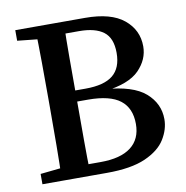

<svg xmlns="http://www.w3.org/2000/svg" viewBox="-72 -681 729 751"><g transform="rotate(-10 292.5 -306.0)"><path d="M37 0V-41L161 -54H173V0ZM115 0Q117 -69 117.5 -141Q118 -213 118 -286V-325Q118 -396 117.5 -468Q117 -540 115 -612H229Q227 -542 227 -470Q227 -398 227 -325V-297Q227 -217 227 -144Q227 -71 229 0ZM173 0V-46H276Q356 -46 397 -77.5Q438 -109 438 -169Q438 -232 397.5 -263.5Q357 -295 270 -295H173V-339H268Q342 -339 377 -367.5Q412 -396 412 -456Q412 -515 379 -540Q346 -565 282 -565H173V-612H314Q417 -612 468 -570Q519 -528 519 -463Q519 -411 478.5 -369.5Q438 -328 340 -316V-324Q453 -316 502 -273Q551 -230 551 -168Q551 -128 527 -89Q503 -50 446.5 -25Q390 0 293 0ZM37 -570V-612H173V-557H161Z"/></g></svg>

Font: Lisu Bosa SemiBold
Style: Regular
Weight: 600
Designer: David Morse, Annie Olsen, Victor Gaultney, Frank Grießhammer (Latin)
Foundry: SIL International
Version: Version 2.000